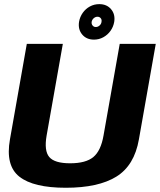

<svg xmlns="http://www.w3.org/2000/svg" viewBox="-20 -882 755 906"><path d="M290.5 4Q444 4 529 -48.5Q614 -101 635.5 -224.5L715 -675H545L468.5 -242.5Q456 -170.5 420.5 -141Q385 -111.5 311 -111.5Q237.5 -111.5 212.5 -141Q187.5 -170.5 200 -242.5L276.5 -675H106.5L27 -224.5Q5 -101 71.2 -48.5Q137.5 4 290.5 4ZM423.5 -695Q447 -695 467.5 -706.2Q488 -717.5 501.5 -736.5Q515 -755.5 519 -779Q524.5 -814.5 504.2 -838.5Q484 -862.5 448.5 -862.5Q424.5 -862.5 404.2 -851.5Q384 -840.5 370.5 -821.5Q357 -802.5 353 -779Q347.5 -743.5 367.8 -719.2Q388 -695 423.5 -695ZM432 -754.5Q422.5 -754.5 416.8 -761.8Q411 -769 412.5 -779Q414.5 -789.5 422.5 -796.2Q430.5 -803 440 -803Q449.5 -803 455.2 -796.2Q461 -789.5 459 -779Q458 -769 450 -761.8Q442 -754.5 432 -754.5Z"/></svg>

Font: Anybody UltraCondensed Thin
Style: Bold Italic
Weight: 700
Italic angle: -10°
Version: Version 1.111